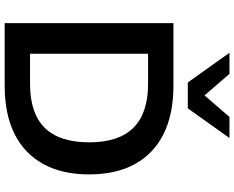

<svg xmlns="http://www.w3.org/2000/svg" viewBox="-108 -870 979 802"><g transform="rotate(90 381.0 -469.5)"><path d="M77 0V-705H339Q457 -705 539.5 -664Q622 -623 665.5 -544.5Q709 -466 709 -353Q709 -240 665.5 -161Q622 -82 539.5 -41Q457 0 339 0ZM205 -106H331Q454 -106 514.5 -167.5Q575 -229 575 -353Q575 -477 514 -538Q453 -599 331 -599H205ZM325 -765 201 -939H289L379 -835L469 -939H557L433 -765Z"/></g></svg>

Font: Nunito Sans 12pt ExtraLight
Style: Regular
Weight: 200
Designer: Vernon Adams
Foundry: Vernon Adams
Version: Version 3.101;gftools[0.9.27]